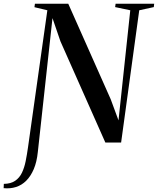

<svg xmlns="http://www.w3.org/2000/svg" viewBox="-104 -763 846 1028"><path d="M-84.5 244.5 -83.5 221.5Q-46 221 -22.8 205Q0.5 189 13.5 161.8Q26.5 134.5 33.5 99.5Q40.5 64.5 46 25.5L149.5 -708L80.5 -724.5L83 -743H261.5L489 -231L530.5 -118.5L593.5 -708L512.5 -725L515 -743H721.5L719.5 -725L641.5 -708L544.5 0H460L219.5 -542L177 -666L98.5 51Q93 104.5 76.8 142.5Q60.5 180.5 36.5 204.5Q12.5 228.5 -18.2 238.2Q-49 248 -84.5 244.5Z"/></svg>

Font: Merriweather 144pt Medium
Style: Italic
Weight: 500
Italic angle: -7.8°
Version: Version 2.101